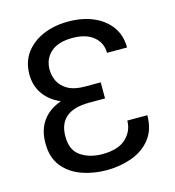

<svg xmlns="http://www.w3.org/2000/svg" viewBox="-110 -830 852 934"><g transform="rotate(-15 315.5 -363.5)"><path d="M394.9 -390.6V-329.5H315.3Q160.5 -329.5 160.5 -200.3Q160.5 -131 204.9 -101Q249.3 -71 313.2 -71Q393.1 -71 432.4 -108.1Q471.6 -145.2 471.6 -197.4H572.4Q572.4 -125 536.2 -79.2Q500 -33.4 441.1 -11.7Q382.1 9.9 313.9 9.9Q246.4 9.9 188.2 -11Q130 -32 94.1 -76.7Q58.2 -121.4 58.2 -193.2Q58.2 -261.4 90.9 -306.1Q123.6 -350.9 183.9 -371.8Q131 -394.2 100.3 -436.4Q69.6 -478.7 69.6 -537.6Q69.6 -600.1 102.6 -644.9Q135.7 -689.6 191.8 -713.4Q247.9 -737.2 317.5 -737.2Q389.2 -737.2 444.4 -713.4Q499.6 -689.6 531.1 -645.6Q562.5 -601.6 562.5 -541.2H461.6Q461.6 -591.3 423.7 -623Q385.7 -654.8 317.5 -654.8Q245 -654.8 207.7 -621.4Q170.5 -588.1 170.5 -534.1Q170.5 -502.5 184.8 -474.3Q199.2 -446 231 -428.3Q262.8 -410.5 315.3 -410.5H394.9Z"/></g></svg>

Font: Inter Zeller
Style: Regular
Weight: 400
Designer: Rasmus Andersson; Joe Bland
Foundry: zeller
Version: Version 3.015;git-dec3a8cb1